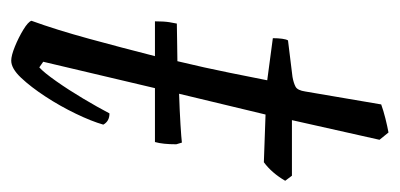

<svg xmlns="http://www.w3.org/2000/svg" viewBox="-205 -507 712 342"><g transform="rotate(90 151.0 -336.0)"><path d="M88 0Q79 0 63 -6.5Q47 -13 33 -21.5Q19 -30 17 -36Q33 -80 49 -138.5Q65 -197 80 -256H18Q18 -272 19.5 -281.5Q21 -291 22 -295Q36 -295 53.5 -295.5Q71 -296 89 -296Q101 -346 109.5 -388.5Q118 -431 123 -456L48 -466Q48 -475 49 -482.5Q50 -490 52 -493L117 -501Q128 -503 134.5 -506.5Q141 -510 143 -524L166 -659Q177 -663 191 -666.5Q205 -670 216 -672L229 -656L194 -500H293L302 -488Q288 -464 269 -450L184 -453L147 -299Q178 -300 202 -301.5Q226 -303 234 -304L237 -294Q237 -282 236 -272.5Q235 -263 233 -256H137L90 -57L100 -50Q109 -58 124.5 -80Q140 -102 155.5 -128Q171 -154 182 -175Q196 -175 202 -164Q196 -143 182.5 -115Q169 -87 152 -61Q135 -35 118.5 -17.5Q102 0 88 0Z"/></g></svg>

Font: Texturina 72pt 72pt ExtraLight
Style: Italic
Weight: 200
Italic angle: -11°
Designer: Guillermo Torres Carreño
Foundry: Omnibus-Type
Version: Version 1.002; ttfautohint (v1.8.3)